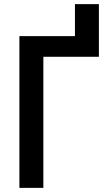

<svg xmlns="http://www.w3.org/2000/svg" viewBox="-20 -910 540 930"><path d="M74 0H190V-635H459V-890H343V-735H74Z"/></svg>

Font: Iosevka SS09
Style: Bold
Weight: 700
Monospace: yes
Designer: Belleve Invis
Foundry: Belleve Invis
Version: Version 5.2.1; ttfautohint (v1.8.3)